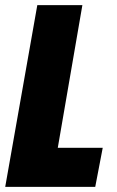

<svg xmlns="http://www.w3.org/2000/svg" viewBox="-58 -731 459 751"><path d="M-37.6 0H314.5L343.8 -152.8H168L264.2 -710.9H87.9Z"/></svg>

Font: Roboto Flex Super Cond Black
Style: Italic
Weight: 900
Width: 3
Italic angle: -10°
Designer: Berlow after Robertson
Foundry: Google
Version: Version 3.200;Glyphs 3.3 (3311)